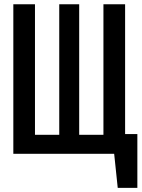

<svg xmlns="http://www.w3.org/2000/svg" viewBox="-20 -728 670 909"><path d="M630.3 -93.3V161.5H537.4L520.5 0H43.1V-707.7H145.6V-89.7H260.5V-707.7H354.9V-89.7H469.7V-707.7H572.3V-93.3Z"/></svg>

Font: Fira Code Medium
Style: Regular
Weight: 500
Designer: Carrois Corporate, Edenspiekermann AG, Nikita Prokopov
Foundry: Carrois Corporate, Edenspiekermann AG, Nikita Prokopov
Version: Version 6.002